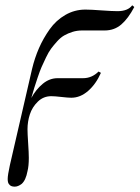

<svg xmlns="http://www.w3.org/2000/svg" viewBox="-20 -471 523 719"><path d="M482.9 -444.8Q460.4 -401.9 434.3 -379.4Q408.2 -356.9 372.1 -356.9H287.1Q268.6 -356.9 251.5 -351.6Q234.4 -346.2 220.7 -338.4Q207 -330.6 193.8 -315.9Q180.7 -301.3 171.4 -288.8Q162.1 -276.4 152.1 -255.4Q142.1 -234.4 135.7 -220Q129.4 -205.6 121.1 -180.9Q112.8 -156.2 108.6 -142.8Q104.5 -129.4 97.2 -104Q114.7 -136.2 140.1 -157.2Q165.5 -178.2 195.8 -178.2H291Q324.2 -178.2 349.1 -203.1L357.9 -198.2Q339.4 -156.2 310.1 -130.6Q280.8 -105 247.1 -105Q234.9 -105 210 -107.9Q185.1 -110.8 171.9 -110.8Q142.6 -110.8 121.6 -90.3Q100.6 -69.8 91.8 -42.7Q83 -15.6 83 13.2Q83 28.8 85.4 64.9Q87.9 101.1 87.9 120.1Q87.9 150.9 83 169.9Q76.7 204.1 61 217.8Q47.4 228 35.2 228Q20 228 14.2 219.2Q8.8 213.9 8.8 199.2Q8.8 184.6 17.1 147L100.1 -212.9Q109.9 -253.9 126 -290.8Q142.1 -327.6 166 -361.3Q189.9 -395 224.6 -415Q259.3 -435.1 299.8 -435.1Q320.3 -435.1 360.1 -432.1Q399.9 -429.2 419.9 -429.2Q459 -429.2 475.1 -451.2Z"/></svg>

Font: Common Serif SemiBold
Style: Italic
Weight: 600
Italic angle: -12°
Designer: Philipp H. Poll, Khaled Hosny
Foundry: Stefan Peev, Context Ltd.
Version: Version 1.026